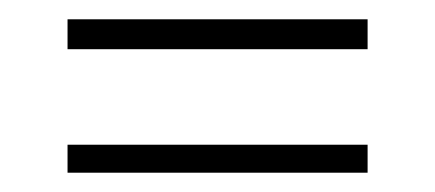

<svg xmlns="http://www.w3.org/2000/svg" viewBox="-20 -512 451 199"><path d="M361 -461H50V-492H361ZM361 -333H50V-362H361Z"/></svg>

Font: Poiret One
Style: Regular
Weight: 400
Designer: Denis Masharov
Foundry: Denis Masharov
Version: Version 1.001